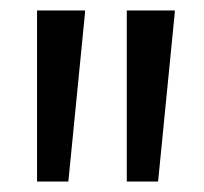

<svg xmlns="http://www.w3.org/2000/svg" viewBox="-20 -828 391 368"><path d="M143 -808V-804L111 -480H51V-808ZM315 -808V-804L283 -480H223V-808Z"/></svg>

Font: Encode Sans Compressed
Style: SemiBold
Weight: 600
Designer: Pablo Impallari, Andres Torresi
Foundry: Pablo Impallari, Andres Torresi
Version: Version 1.000; ttfautohint (v1.00) -l 8 -r 50 -G 200 -x 14 -